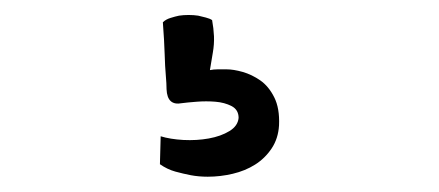

<svg xmlns="http://www.w3.org/2000/svg" viewBox="-20 -97 583 255"><path d="M281.2 -4.9Q290 -4.9 302.2 -1.5Q314.5 2 325.7 9.8Q336.9 17.6 344.2 32.2Q351.6 46.9 350.6 69.3Q349.6 86.9 340.8 100.1Q332 113.3 318.8 121.6Q305.7 129.9 289.1 133.8Q272.5 137.7 255.9 137.7Q244.1 137.7 233.4 135.7Q223.6 133.8 212.9 130.9Q202.1 127.9 192.4 121.1L193.4 84Q206.1 87.9 223.6 88.9Q241.2 89.8 257.3 86.9Q273.4 84 284.7 77.1Q295.9 70.3 296.9 59.6Q296.9 48.8 287.6 43.9Q278.3 39.1 266.1 38.1Q253.9 37.1 241.2 38.1Q228.5 39.1 221.7 40Q202.1 43.9 201.2 21.5Q201.2 14.6 200.2 2.9Q199.2 -7.8 198.7 -24.9Q198.2 -42 196.3 -67.4Q200.2 -71.3 206.5 -73.2Q212.9 -75.2 217.8 -76.2Q223.6 -77.1 230.5 -77.1Q237.3 -77.1 243.2 -76.2Q248 -75.2 253.4 -73.7Q258.8 -72.3 261.7 -70.3Q263.7 -59.6 264.2 -48.8Q264.6 -38.1 262.7 -27.3Q260.7 -15.6 258.8 -3.9Q263.7 -4.9 269 -4.9Q274.4 -4.9 281.2 -4.9Z"/></svg>

Font: Rancho
Style: Regular
Weight: 400
Designer: Font Diner, Inc
Foundry: Font Diner, Inc
Version: Version 1.001